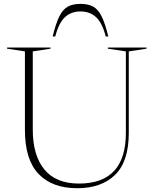

<svg xmlns="http://www.w3.org/2000/svg" viewBox="-20 -960 794 990"><path d="M629 -274.5V-695L536 -709V-715H735.5V-709L644 -695V-274.5Q644 -127 573.2 -58.2Q502.5 10.5 378.5 10.5Q249 10.5 178.8 -63.2Q108.5 -137 108.5 -289V-695L16.5 -709V-715H240.5V-709L149 -695V-291.5Q149 -159 208.8 -86.2Q268.5 -13.5 387 -13.5Q629 -13.5 629 -274.5ZM395 -901Q346 -901 314.2 -870.8Q282.5 -840.5 265 -772H251.5Q268 -840 286.2 -876.2Q304.5 -912.5 330.2 -926.2Q356 -940 395 -940Q434 -940 459.8 -926.2Q485.5 -912.5 503.8 -876.2Q522 -840 538.5 -772H525Q508 -840.5 476 -870.8Q444 -901 395 -901Z"/></svg>

Font: Newsreader Display ExtraLight
Style: Regular
Weight: 275
Designer: Hugues Gentile
Foundry: Production Type
Version: Version 1.001